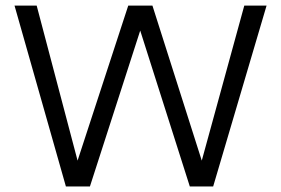

<svg xmlns="http://www.w3.org/2000/svg" viewBox="-20 -670 1010 690"><path d="M32.2 -649.9H111.8L258.8 -92.8L440.9 -649.9H527.8L705.1 -92.8L857.9 -649.9H938L746.1 0H662.1L483.9 -560.1L303.2 0H216.8Z"/></svg>

Font: Overused Grotesk
Style: Regular
Weight: 400
Version: Version 0.002